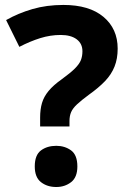

<svg xmlns="http://www.w3.org/2000/svg" viewBox="-20 -744 517 777"><path d="M142.4 -232.1V-268.3Q142.4 -301.4 149.9 -327.1Q157.4 -352.7 176.6 -375.9Q195.7 -399.1 229.5 -423Q264.8 -448.7 283 -466.7Q301.1 -484.8 307.4 -500.9Q313.6 -517 313.6 -536.6Q313.6 -567.5 290.3 -585Q266.9 -602.5 225.6 -602.5Q183.9 -602.5 142.8 -589.7Q101.8 -576.9 58.3 -554.4L4.7 -662.8Q53.8 -690.5 111.2 -707.3Q168.5 -724 236.5 -724Q341.2 -724 398.7 -675.8Q456.2 -627.6 456.2 -547.2Q456.2 -506.4 443.5 -474.6Q430.9 -442.8 405 -415.7Q379.1 -388.6 339.4 -360.4Q308.9 -337.9 291.7 -321.8Q274.5 -305.7 267.9 -290.4Q261.2 -275.1 261.2 -254V-232.1ZM120.7 -70.5Q120.7 -116.6 145.8 -135.3Q170.9 -153.9 207.7 -153.9Q242.4 -153.9 267.8 -135.3Q293.1 -116.6 293.1 -70.5Q293.1 -26.5 267.8 -6.9Q242.4 12.8 207.7 12.8Q170.9 12.8 145.8 -6.9Q120.7 -26.5 120.7 -70.5Z"/></svg>

Font: Noto Sans Khmer
Style: Regular
Weight: 400
Designer: Danh Hong and the Monotype Design Team
Foundry: Monotype Imaging Inc.
Version: Version 2.003